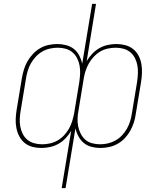

<svg xmlns="http://www.w3.org/2000/svg" viewBox="-20 -755 840 990"><path d="M298 215 347 -80Q335 -60 318.5 -42.5Q302 -25 281.5 -13.5Q261 -2 238 3Q215 8 193 8Q169 8 146.5 2Q124 -4 107 -18Q90 -32 79.5 -52Q69 -72 64.5 -95Q60 -118 61 -142Q62 -166 66 -190L93 -353Q97 -375 103.5 -397Q110 -419 122 -439.5Q134 -460 150.5 -477.5Q167 -495 187 -506.5Q207 -518 230 -523Q253 -528 275 -528Q299 -528 321.5 -522Q344 -516 361 -502.5Q378 -489 388.5 -469Q399 -449 404 -427L455 -735H475L427 -440Q439 -460 455.5 -477.5Q472 -495 492 -506.5Q512 -518 535 -523Q558 -528 580 -528Q604 -528 626.5 -522Q649 -516 666.5 -502Q684 -488 694.5 -468Q705 -448 709 -425Q713 -402 712 -378Q711 -354 707 -330L680 -167Q677 -145 670 -123Q663 -101 651.5 -80.5Q640 -60 623.5 -42.5Q607 -25 586.5 -13.5Q566 -2 543 3Q520 8 498 8Q474 8 451.5 2Q429 -4 412.5 -17.5Q396 -31 385 -51Q374 -71 369 -93L318 215ZM197 -11Q217 -11 237.5 -15.5Q258 -20 276.5 -30.5Q295 -41 310 -57Q325 -73 335.5 -91.5Q346 -110 352 -129.5Q358 -149 362 -169L389 -333Q392 -354 393 -375Q394 -396 390.5 -416Q387 -436 378 -454Q369 -472 354 -485Q339 -498 319 -503.5Q299 -509 278 -509Q258 -509 237.5 -504.5Q217 -500 198.5 -489.5Q180 -479 165 -463Q150 -447 139.5 -428.5Q129 -410 123 -390Q117 -370 114 -350L87 -187Q83 -165 82 -144Q81 -123 84.5 -103Q88 -83 97 -65Q106 -47 121 -34.5Q136 -22 156 -16.5Q176 -11 197 -11ZM496 -11Q516 -11 536 -15.5Q556 -20 575 -30.5Q594 -41 609 -57Q624 -73 634.5 -91.5Q645 -110 651 -130Q657 -150 660 -170L687 -333Q690 -355 691 -376Q692 -397 688.5 -417Q685 -437 676 -455Q667 -473 652 -485.5Q637 -498 617.5 -503.5Q598 -509 577 -509Q557 -509 536 -504.5Q515 -500 497 -489.5Q479 -479 464 -463Q449 -447 438.5 -428.5Q428 -410 421.5 -390.5Q415 -371 412 -351L385 -187Q381 -166 380 -145Q379 -124 383 -104Q387 -84 396 -66Q405 -48 419.5 -35Q434 -22 454.5 -16.5Q475 -11 496 -11Z"/></svg>

Font: Iosevka Aile Thin Oblique
Style: Regular
Weight: 100
Italic angle: -9°
Designer: Belleve Invis
Foundry: Belleve Invis
Version: Version 31.1.0; ttfautohint (v1.8.4)